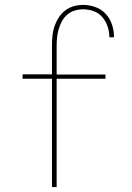

<svg xmlns="http://www.w3.org/2000/svg" viewBox="-20 -763 540 783"><path d="M192 0V-442H72V-460H192V-579Q192 -599 194 -618.5Q196 -638 202.5 -656.5Q209 -675 219.5 -691.5Q230 -708 245.5 -720Q261 -732 280 -737.5Q299 -743 319 -743Q345 -743 369.5 -734Q394 -725 411.5 -706Q429 -687 437 -662Q445 -637 445 -611H426Q426 -633 419 -654.5Q412 -676 397.5 -693Q383 -710 362 -717.5Q341 -725 319 -725Q302 -725 285 -720Q268 -715 255 -704Q242 -693 233.5 -678Q225 -663 220 -646.5Q215 -630 213 -613Q211 -596 211 -579V-459H410V-442H211V0Z"/></svg>

Font: Iosevka Thin
Style: Regular
Weight: 100
Monospace: yes
Designer: Belleve Invis
Foundry: Belleve Invis
Version: Version 32.5.0; ttfautohint (v1.8.4)